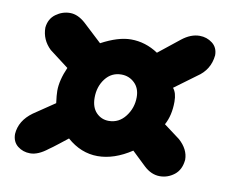

<svg xmlns="http://www.w3.org/2000/svg" viewBox="-64 -632 904 709"><g transform="rotate(10 388.0 -278.0)"><path d="M73.2 -155.8 151.9 -209Q147.9 -239.3 147.9 -254.9Q147.9 -294.4 169.9 -344.2L98.1 -398.9Q64 -431.6 64 -477.1Q67.4 -510.3 91.8 -528.1Q116.2 -545.9 145 -545.9Q174.3 -545.9 203.1 -520L272.9 -455.1Q335.9 -488.8 383.8 -488.8Q438 -488.8 485.8 -457L564.9 -520Q597.7 -545.9 630.9 -545.9Q657.7 -545.9 678.5 -530Q699.2 -514.2 699.2 -484.9Q693.8 -429.7 647 -398.9L566.9 -339.8Q581.1 -323.2 581.1 -290Q581.1 -238.8 561 -202.1L621.1 -157.2Q657.2 -125 657.2 -85.9Q653.8 -47.9 629.4 -28.8Q605 -9.8 575.2 -9.8Q543 -9.8 515.1 -36.1L462.9 -85.9Q397.9 -43 335.9 -43Q273.4 -43 221.2 -88.9Q215.8 -84.5 190.2 -64.5Q164.6 -44.4 154.8 -38.1Q119.1 -9.8 88.9 -9.8Q62 -9.8 42 -25.6Q22 -41.5 22 -70.8Q25.4 -121.1 73.2 -155.8ZM371.1 -355Q334 -355 311 -325.2Q288.1 -295.4 288.1 -253.9Q288.1 -217.8 307.1 -198Q326.2 -178.2 354 -178.2Q392.1 -178.2 416.5 -210Q440.9 -241.7 440.9 -282.2Q440.9 -315.9 420.4 -335.4Q399.9 -355 371.1 -355Z"/></g></svg>

Font: BPreplay
Style: Bold Italic
Weight: 700
Italic angle: -6°
Designer: Magenta/George Triantafyllakos
Foundry: Magenta/George Triantafyllakos
Version: Version 1.00